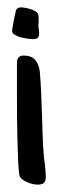

<svg xmlns="http://www.w3.org/2000/svg" viewBox="-20 -501 164 520"><path d="M85.9 -410.6Q85.9 -402.3 82.3 -398.7Q78.6 -395 68.8 -395Q64.5 -395 55.2 -396.2Q45.9 -397.5 36.4 -399.9Q26.9 -402.3 19.8 -406.7Q12.7 -411.1 12.7 -417.5Q12.7 -419.4 14.2 -428.5Q15.6 -437.5 17.8 -447.8Q20 -458 21.7 -466.3Q23.4 -474.6 24.4 -475.6V-475.1Q26.9 -479 30.3 -480Q33.7 -481 37.1 -481Q41.5 -481 48.6 -479.7Q55.7 -478.5 62.7 -476.3Q69.8 -474.1 75.7 -470.7Q81.5 -467.3 83 -463.4Q84.5 -459.5 84.7 -452.9Q85 -446.3 84.5 -440.9Q84.5 -439 84.2 -436.3Q84 -433.6 84 -432.1Q84 -429.7 84.2 -427.2Q84.5 -424.8 85 -422.4Q85.4 -419.9 85.7 -417Q85.9 -414.1 85.9 -410.6ZM104 -21.5Q104 -10.3 98.9 -5.6Q93.8 -1 82.5 -1Q76.7 -1 69.6 -2.4Q62.5 -3.9 55.7 -6.6Q48.8 -9.3 43 -13.2Q37.1 -17.1 34.2 -22Q32.2 -24.9 30.8 -40Q29.3 -55.2 28.6 -77.6Q27.8 -100.1 27.1 -127.9Q26.4 -155.8 26.1 -184.1Q25.9 -212.4 25.9 -239.3Q25.9 -266.1 25.9 -286.1V-323.7Q25.9 -328.6 26.1 -333.5Q26.4 -338.4 28.1 -342Q29.8 -345.7 33.4 -348.1Q37.1 -350.6 43.9 -350.6Q65.4 -350.6 75.4 -338.6Q85.4 -326.7 87.9 -306.6Q90.3 -276.9 91.6 -247.3Q92.8 -217.8 93.8 -187.5Q94.7 -160.2 95.5 -133.5Q96.2 -106.9 98.6 -80.6Q99.1 -75.2 99.6 -70.3Q100.1 -65.4 101.1 -60.5Q102.1 -50.8 103 -41.3Q104 -31.7 104 -21.5Z"/></svg>

Font: Just Another Hand
Style: Regular
Weight: 400
Designer: Astigmatic (AOETI)
Foundry: Astigmatic (AOETI)
Version: Version 1.000